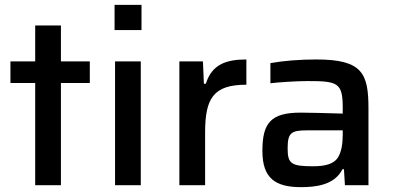

<svg xmlns="http://www.w3.org/2000/svg" viewBox="-20 -763 1618 791"><path d="M125 -421V0H231V-421H350V-510H231V-658H125V-510H23V-421Z M452 -743V-639H563V-743ZM454 -510V0H560V-510Z M719 -510V0H825V-217C825 -358 859 -414 995 -414V-518C912 -518 853 -498 828 -418H820L816 -510Z M1220 8C1280 8 1358 0 1391 -66H1397L1401 0H1498V-316C1498 -461 1473 -518 1283 -518C1217 -518 1150 -513 1094 -503V-420C1125 -424 1202 -429 1246 -429C1371 -429 1392 -423 1392 -319V-295C1334 -297 1246 -299 1219 -299C1096 -299 1061 -257 1061 -141C1061 -28 1115 8 1220 8ZM1268 -78C1180 -78 1165 -89 1165 -151C1165 -216 1179 -226 1246 -226H1392V-208C1392 -168 1386 -139 1374 -117C1356 -86 1318 -78 1268 -78Z"/></svg>

Font: Saira UNSAM Medium
Style: Regular
Weight: 500
Designer: Hector Gatti with collaboration of the Omnibus-Type team
Foundry: Omnibus-Type
Version: Version 0.072;PS 000.072;hotconv 1.0.88;makeotf.lib2.5.64775